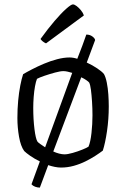

<svg xmlns="http://www.w3.org/2000/svg" viewBox="-20 -761 572 872"><path d="M452 -425Q460 -411 465 -386Q470 -361 472 -332.5Q474 -304 474 -278Q474 -220 466 -165.5Q458 -111 447 -77Q434 -67 414 -54Q394 -41 369 -28.5Q344 -16 315.5 -8Q287 0 257 0Q244 0 229 -3Q214 -6 199 -11L161 91Q150 91 139.5 87Q129 83 123 76L161 -28Q136 -40 117 -53.5Q98 -67 90 -75Q74 -97 66.5 -139.5Q59 -182 59 -225Q59 -266 62.5 -303.5Q66 -341 72 -372Q78 -403 85 -424Q100 -433 125 -446Q150 -459 179.5 -471.5Q209 -484 239.5 -492Q270 -500 296 -500Q304 -500 313 -498.5Q322 -497 331 -494Q344 -527 354.5 -555Q365 -583 372 -604Q388 -604 399.5 -595.5Q411 -587 412 -579L374 -477Q400 -465 421.5 -450.5Q443 -436 452 -425ZM131 -271Q131 -219 136.5 -175Q142 -131 150 -118Q154 -113 163.5 -106.5Q173 -100 185 -92L308 -430Q298 -433 287.5 -435.5Q277 -438 268 -438Q254 -438 230 -431.5Q206 -425 182.5 -417Q159 -409 148 -403Q143 -391 139 -369Q135 -347 133 -321Q131 -295 131 -271ZM382 -95Q391 -116 395.5 -157Q400 -198 400 -237Q400 -268 398 -299Q396 -330 393 -353Q390 -376 385 -386Q382 -390 372 -397Q362 -404 349 -410L222 -73Q235 -67 248.5 -63.5Q262 -60 273 -60Q287 -60 310 -66.5Q333 -73 354 -81.5Q375 -90 382 -95ZM189 -564Q180 -568 173.5 -573.5Q167 -579 164 -584Q198 -631 228 -666Q258 -701 280.5 -721Q303 -741 311 -741Q318 -741 328 -733.5Q338 -726 347.5 -714.5Q357 -703 361 -691Z"/></svg>

Font: Texturina 12pt ExtraLight
Style: Regular
Weight: 250
Designer: Guillermo Torres Carreño
Foundry: Omnibus-Type
Version: Version 1.002